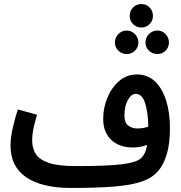

<svg xmlns="http://www.w3.org/2000/svg" viewBox="-20 -908 896 949"><path d="M331 21Q188 21 110 -31.5Q32 -84 32 -189Q32 -230 44 -280Q56 -330 68 -367L163 -341Q155 -315 147 -280Q139 -245 139 -213Q139 -176 156.5 -147.5Q174 -119 221 -103Q268 -87 357 -87Q508 -87 581.5 -96Q655 -105 677 -126Q688 -136 695.5 -151.5Q703 -167 707 -192Q690 -185 671 -182Q652 -179 638 -179Q569 -179 529.5 -217Q490 -255 490 -320Q490 -375 511 -425.5Q532 -476 569.5 -508Q607 -540 657 -540Q710 -540 746.5 -505Q783 -470 801.5 -410Q820 -350 820 -275Q820 -200 805 -148Q790 -96 762 -63Q733 -29 681.5 -11Q630 7 545.5 14Q461 21 332 21ZM595 -337Q595 -302 613.5 -287.5Q632 -273 660 -273Q687 -273 713 -282Q712 -351 697.5 -397.5Q683 -444 651 -444Q628 -444 611.5 -413Q595 -382 595 -337ZM679 -772Q654 -772 637.5 -789Q621 -806 621 -829Q621 -854 637.5 -871Q654 -888 679 -888Q703 -888 719.5 -871Q736 -854 736 -829Q736 -806 719.5 -789Q703 -772 679 -772ZM606 -641Q582 -641 565 -657.5Q548 -674 548 -698Q548 -722 565 -739.5Q582 -757 606 -757Q630 -757 647 -739.5Q664 -722 664 -698Q664 -674 647 -657.5Q630 -641 606 -641ZM758 -641Q733 -641 716 -657.5Q699 -674 699 -698Q699 -722 716 -739.5Q733 -757 758 -757Q782 -757 798.5 -739.5Q815 -722 815 -698Q815 -674 798.5 -657.5Q782 -641 758 -641Z"/></svg>

Font: Noto Sans Arabic ExtCond SemBd
Style: Regular
Weight: 600
Width: 2
Designer: Monotype Design Team, Nadine Chahine, Nizar Qandah and Khaled Hosny
Foundry: Monotype Imaging Inc.
Version: Version 2.012; ttfautohint (v1.8.4.7-5d5b)